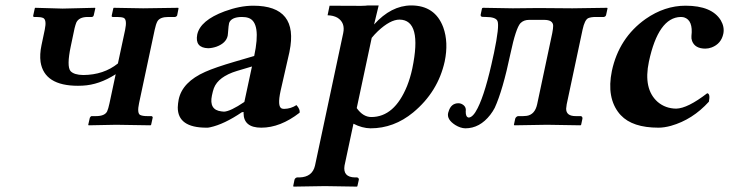

<svg xmlns="http://www.w3.org/2000/svg" viewBox="-20 -465 2711 714"><path d="M445.3 -354Q453.1 -391.6 440.4 -398.4Q432.1 -401.9 415.5 -401.9H399.4Q395.5 -401.9 395.5 -404.8Q395.5 -406.2 395.5 -407.2L401.4 -434.1L402.8 -436L512.2 -434.1L642.6 -436L644 -434.1L638.7 -407.2Q636.2 -402.8 631.3 -401.9H606.4Q574.7 -401.9 565.4 -385.7Q559.6 -375 555.2 -354L497.1 -81.1Q489.3 -44.4 501 -37.6Q509.8 -33.2 527.8 -33.2H543.9Q547.9 -31.7 547.9 -27.8L542 -1L539.6 1Q538.6 1 412.1 -1L309.6 1L308.1 -1L314 -26.9Q316.4 -31.7 319.8 -33.2H336.9Q369.6 -33.2 378.4 -50.8Q382.8 -60.5 387.2 -81.1L410.2 -189Q348.6 -149.4 287.1 -146.5Q278.8 -146 270 -146Q145 -146 130.9 -234.4Q127 -262.7 134.3 -296.9L146.5 -355Q154.3 -392.1 140.1 -398.4Q131.3 -401.9 115.2 -401.9H107.4Q103.5 -401.9 103.5 -404.8Q103.5 -406.2 103.5 -407.2L109.4 -434.1L110.8 -436L212.9 -433.1L333.5 -436L334.5 -434.1L328.6 -408.2Q327.1 -402.3 321.3 -401.9H306.6Q273.4 -401.9 263.7 -380.9Q260.3 -372.1 257.3 -359.9L243.2 -293Q227.5 -218.8 242.2 -200.7Q255.4 -186.5 289.6 -186Q365.7 -186.5 418.5 -229Z M886.2 -48.3 879.9 -47.9Q813.5 -2.9 761.7 8.3Q752.9 10.3 747.6 9.8Q640.6 9.8 641.1 -65.9Q641.6 -80.1 644.5 -95.2Q658.2 -160.2 743.2 -197.8Q780.3 -214.4 853.5 -235.8L925.3 -256.8Q952.1 -382.3 903.8 -398.4Q894 -401.9 878.9 -401.9Q839.8 -401.4 832 -379.4Q830.1 -373.5 827.6 -339.8Q827.1 -335 826.7 -332Q820.8 -304.7 785.2 -291.5Q769.5 -286.1 754.4 -285.6Q704.1 -287.1 713.4 -336.4Q724.6 -389.2 815.4 -422.9Q872.1 -443.8 921.9 -443.8Q1091.8 -443.8 1056.6 -273.4Q1056.2 -271.5 1056.2 -271L1023.4 -127Q1010.7 -68.4 1027.8 -61.5Q1032.2 -60.1 1037.1 -60.1Q1061.5 -60.5 1082.5 -74.2Q1096.7 -58.1 1094.2 -45.9Q1022.5 9.8 951.7 9.8Q885.7 9.8 885.7 -44.9Q886.2 -46.9 886.2 -48.3ZM917 -217.8 861.3 -201.2Q792 -180.2 775.4 -137.2Q771.5 -126.5 768.1 -109.9Q756.8 -56.2 803.2 -50.8Q808.1 -50.3 813 -49.8Q836.9 -50.8 888.7 -85.9Z M1362.3 -324.2 1306.6 -63Q1330.1 -29.8 1360.8 -29.8Q1446.8 -29.8 1493.7 -145Q1505.9 -175.8 1513.2 -210Q1550.8 -391.1 1465.8 -392.1Q1431.2 -392.1 1385.3 -349.1Q1372.6 -336.9 1362.3 -324.2ZM1151.4 150.9 1256.3 -341.8Q1264.6 -380.9 1234.4 -399.4Q1219.2 -407.7 1198.2 -408.2L1205.6 -443.8Q1230.5 -443.8 1272.5 -443.4Q1336.4 -442.4 1348.1 -444.8H1388.2L1371.1 -374Q1434.6 -444.3 1508.8 -444.8Q1598.1 -444.8 1628.4 -363.3Q1648.4 -307.6 1633.8 -236.8Q1608.9 -123.5 1516.6 -46.9Q1444.8 12.2 1357.9 12.2Q1326.7 11.7 1294.4 -4.9L1261.2 150.9Q1254.4 193.8 1299.8 194.8H1308.1Q1314.9 196.8 1314.5 203.1L1309.1 227.1L1307.6 229Q1306.6 229 1188 227.1L1071.8 229L1070.3 227.1L1075.2 203.1Q1078.1 195.8 1085 194.8H1093.8Q1141.6 193.4 1151.4 150.9Z M1723.1 -27.8Q1711.4 -29.3 1711.9 -50.8Q1714.8 -69.8 1696.3 -78.6Q1690.9 -81.1 1685.1 -81.1Q1656.7 -81.1 1647.9 -49.3Q1647.5 -46.9 1646.5 -44.9Q1641.1 -20.5 1673.3 0Q1692.4 11.7 1710.4 12.2Q1764.2 12.2 1803.2 -38.1Q1813 -50.8 1819.8 -64Q1849.6 -128.9 1878.4 -266.1Q1898.4 -360.4 1915.5 -378.9Q1927.7 -391.1 1947.3 -391.1H2003.4Q2036.6 -391.1 2037.1 -369.1Q2037.1 -359.4 2033.7 -341.8L1977.5 -77.1Q1969.2 -39.1 1939 -34.2Q1932.6 -33.2 1925.3 -33.2H1906.2Q1898.9 -31.2 1896 -23.9L1891.1 -1L1893.1 1Q1894 1 2014.2 -1L2138.7 1L2141.1 -1L2146 -23.9Q2146.5 -31.7 2140.1 -33.2H2121.1Q2085 -33.2 2085.4 -61Q2085.9 -68.4 2087.4 -77.1L2146.5 -355Q2154.3 -391.1 2167.5 -397.5Q2177.7 -401.9 2196.3 -401.9H2225.6Q2232.4 -403.3 2233.9 -409.2L2239.3 -434.1L2237.8 -436Q2236.8 -436 2108.4 -434.1L1982.4 -435.1Q1981.4 -435.1 1887.2 -434.1L1775.9 -436L1772.5 -434.1L1767.6 -411.1Q1766.1 -403.3 1773.9 -402.3Q1778.3 -401.9 1786.6 -401.9Q1823.7 -401.9 1830.1 -386.7Q1837.9 -368.2 1816.9 -267.6Q1815.9 -263.2 1814.9 -258.8Q1785.6 -120.6 1756.3 -63Q1739.3 -28.8 1723.1 -27.8Z M2616.2 -86.9Q2555.7 -20 2475.1 2.9Q2449.7 9.8 2428.7 9.8Q2332 9.8 2288.6 -36.6Q2285.6 -39.6 2283.7 -42Q2234.9 -101.1 2255.4 -201.2Q2281.7 -324.2 2380.9 -394.5Q2451.7 -443.8 2529.3 -443.8Q2627.4 -443.8 2660.6 -389.2Q2674.8 -364.7 2669.9 -339.8Q2662.1 -302.2 2626.5 -288.6Q2614.7 -284.2 2603 -284.2Q2564.5 -284.2 2553.7 -312.5Q2550.3 -321.8 2551.3 -331.1Q2558.1 -389.6 2523.9 -400.4Q2517.6 -401.9 2511.2 -401.9Q2428.2 -399.9 2393.1 -235.8Q2371.6 -133.8 2425.8 -85.9Q2454.6 -61.5 2494.6 -61Q2537.1 -62 2609.9 -118.2Q2622.1 -116.7 2616.2 -86.9Z"/></svg>

Font: Linux Libertine Slanted O
Style: Bold Slanted
Weight: 700
Designer: Philipp H. Poll
Foundry: Philipp H. Poll
Version: Version 5.0.0